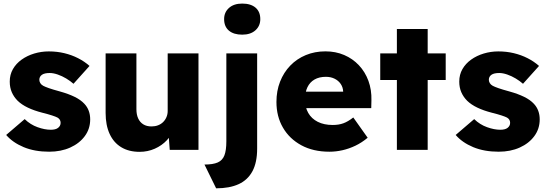

<svg xmlns="http://www.w3.org/2000/svg" viewBox="-20 -826 3015 1058"><path d="M251 10Q171 10 110.3 -15.3Q49.7 -40.7 14 -82.3L116 -169.7Q147.3 -139.3 186.8 -125.2Q226.3 -111 260 -111Q272.7 -111 282.8 -113.5Q293 -116 299.8 -121.3Q306.7 -126.7 310.3 -133.5Q314 -140.3 314 -149.3Q314 -168 297 -178Q287.7 -183 266.8 -189.8Q246 -196.7 212.7 -205Q167.3 -216.7 133.3 -233Q99.3 -249.3 77.3 -270.7Q56.3 -291.7 45 -317.8Q33.7 -344 33.7 -376.3Q33.7 -414.7 51.2 -445.2Q68.7 -475.7 99.2 -497.5Q129.7 -519.3 168.5 -531Q207.3 -542.7 249 -542.7Q294 -542.7 334.5 -533Q375 -523.3 410.3 -505.3Q445.7 -487.3 473.3 -462.7L385 -364.3Q367.3 -380 344.8 -393.5Q322.3 -407 298.3 -415.3Q274.3 -423.7 254 -423.7Q239.7 -423.7 229 -421.3Q218.3 -419 211.2 -414Q204 -409 200.3 -402Q196.7 -395 196.7 -386Q197 -376.3 202.2 -367.8Q207.3 -359.3 218 -353.3Q227.7 -348 249.3 -340.3Q271 -332.7 310.3 -322Q357 -309 390.8 -292.5Q424.7 -276 445 -254Q461 -237 469 -215.3Q477 -193.7 477 -168Q477 -116.3 447.5 -76.2Q418 -36 367 -13Q316 10 251 10Z M749.3 10.7Q690 10.7 648.2 -14.7Q606.3 -40 584.2 -88Q562 -136 562 -203.7V-531.7H731.7V-224.3Q731.7 -194.3 741.5 -173.2Q751.3 -152 769.8 -140.7Q788.3 -129.3 814.7 -129.3Q834.3 -129.3 850.7 -135.5Q867 -141.7 878.8 -153.3Q890.7 -165 897.3 -180.7Q904 -196.3 904 -214.3V-531.7H1073.7V0H915.3L907.3 -108.7L938.7 -120.7Q927.3 -83 899.5 -53.3Q871.7 -23.7 832.7 -6.5Q793.7 10.7 749.3 10.7Z M1171 211.7 1106.7 80.7Q1153.7 80.7 1179.8 69.2Q1206 57.7 1216.7 29.8Q1227.3 2 1227.3 -47.7V-531.7H1397V-7.3Q1397 69 1371.2 117.3Q1345.3 165.7 1295.2 188.7Q1245 211.7 1171 211.7ZM1314.7 -635Q1267.7 -635 1241.3 -657.3Q1215 -679.7 1215 -720.7Q1215 -758.3 1241.8 -782.3Q1268.7 -806.3 1314.7 -806.3Q1361.7 -806.3 1388 -784Q1414.3 -761.7 1414.3 -720.7Q1414.3 -683 1387.5 -659Q1360.7 -635 1314.7 -635Z M1795 10Q1706 10 1640.5 -25.5Q1575 -61 1539.2 -122.7Q1503.3 -184.3 1503.3 -264.3Q1503.3 -325 1523.3 -376Q1543.3 -427 1579.5 -464.5Q1615.7 -502 1665.2 -522.5Q1714.7 -543 1773.3 -543Q1829.7 -543 1876.7 -522.8Q1923.7 -502.7 1957.8 -466.3Q1992 -430 2010.2 -380.5Q2028.3 -331 2026.7 -272.7L2025.7 -230H1603.3L1580.3 -320.7H1888.7L1871 -301.7V-321.7Q1870 -345.3 1857.3 -363.7Q1844.7 -382 1823.7 -392.3Q1802.7 -402.7 1776 -402.7Q1738.7 -402.7 1713 -387.8Q1687.3 -373 1674 -345.2Q1660.7 -317.3 1660.7 -277.3Q1660.7 -235 1678.7 -203.5Q1696.7 -172 1731 -154.7Q1765.3 -137.3 1813.7 -137.3Q1846.7 -137.3 1872.2 -146.7Q1897.7 -156 1926.7 -178.7L2006 -67Q1973.3 -39.7 1938.2 -23Q1903 -6.3 1867.2 1.8Q1831.3 10 1795 10Z M2167 0V-666.3H2336.7V0ZM2075.3 -385V-531.7H2436V-385Z M2728 10Q2648 10 2587.3 -15.3Q2526.7 -40.7 2491 -82.3L2593 -169.7Q2624.3 -139.3 2663.8 -125.2Q2703.3 -111 2737 -111Q2749.7 -111 2759.8 -113.5Q2770 -116 2776.8 -121.3Q2783.7 -126.7 2787.3 -133.5Q2791 -140.3 2791 -149.3Q2791 -168 2774 -178Q2764.7 -183 2743.8 -189.8Q2723 -196.7 2689.7 -205Q2644.3 -216.7 2610.3 -233Q2576.3 -249.3 2554.3 -270.7Q2533.3 -291.7 2522 -317.8Q2510.7 -344 2510.7 -376.3Q2510.7 -414.7 2528.2 -445.2Q2545.7 -475.7 2576.2 -497.5Q2606.7 -519.3 2645.5 -531Q2684.3 -542.7 2726 -542.7Q2771 -542.7 2811.5 -533Q2852 -523.3 2887.3 -505.3Q2922.7 -487.3 2950.3 -462.7L2862 -364.3Q2844.3 -380 2821.8 -393.5Q2799.3 -407 2775.3 -415.3Q2751.3 -423.7 2731 -423.7Q2716.7 -423.7 2706 -421.3Q2695.3 -419 2688.2 -414Q2681 -409 2677.3 -402Q2673.7 -395 2673.7 -386Q2674 -376.3 2679.2 -367.8Q2684.3 -359.3 2695 -353.3Q2704.7 -348 2726.3 -340.3Q2748 -332.7 2787.3 -322Q2834 -309 2867.8 -292.5Q2901.7 -276 2922 -254Q2938 -237 2946 -215.3Q2954 -193.7 2954 -168Q2954 -116.3 2924.5 -76.2Q2895 -36 2844 -13Q2793 10 2728 10Z"/></svg>

Font: Lexend Medium
Style: Regular
Weight: 500
Designer: Bonnie Shaver-Troup, Thomas Jockin
Foundry: Lexend
Version: Version 1.005